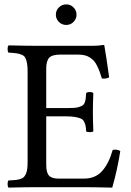

<svg xmlns="http://www.w3.org/2000/svg" viewBox="-20 -854 598 876"><path d="M190.9 -360.8H282.2Q304.2 -360.8 318.4 -361.8Q332.5 -362.8 342.8 -366.5Q353 -370.1 358.4 -374Q363.8 -377.9 366.9 -387.2Q370.1 -396.5 371.1 -404.8Q372.1 -413.1 373 -429.2Q377.9 -434.1 390.1 -434.1Q400.9 -434.1 405.8 -429.2Q403.8 -381.3 403.8 -342.8Q403.8 -306.6 405.8 -254.9Q401.9 -251 390.1 -251Q377 -251 373 -254.9Q372.1 -271.5 370.6 -279.5Q369.1 -287.6 364.3 -297.9Q359.4 -308.1 350.1 -312.5Q340.8 -316.9 324 -320.1Q307.1 -323.2 282.2 -323.2H190.9V-102.1Q190.9 -66.9 203.4 -53Q215.8 -39.1 247.1 -39.1H362.8Q415.5 -39.1 446.3 -74Q477.1 -108.9 494.1 -169.9Q513.7 -174.3 528.8 -165Q516.1 -82 492.2 2Q490.2 2 467.8 1.5Q445.3 1 415 0.5Q384.8 0 363.8 0H148.9Q93.3 0 19 2Q14.6 -2.4 14.6 -14.4Q14.6 -26.4 19 -30.8Q39.1 -31.7 50 -32.7Q61 -33.7 72.3 -37.1Q83.5 -40.5 88.9 -46.1Q94.2 -51.8 98.6 -61.8Q103 -71.8 104.5 -85.4Q106 -99.1 106 -120.1V-526.9Q106 -550.8 103.3 -565.4Q100.6 -580.1 95.7 -589.8Q90.8 -599.6 79.3 -604.2Q67.9 -608.9 55.2 -610.8Q42.5 -612.8 19 -613.8Q14.6 -618.2 14.6 -630.4Q14.6 -642.6 19 -647Q99.1 -645 148.9 -645H402.8Q429.2 -645 452.1 -648.9Q456.1 -648.9 456.1 -646Q457.5 -639.2 466.1 -584.2Q474.6 -529.3 478 -501Q462.4 -493.2 444.8 -496.1Q438.5 -516.6 434.1 -528.3Q429.7 -540 422.6 -554.4Q415.5 -568.8 408.2 -576.7Q400.9 -584.5 389.9 -591.8Q378.9 -599.1 364.7 -602.1Q350.6 -605 332 -605H256.8Q217.8 -605 204.3 -590.3Q190.9 -575.7 190.9 -541ZM248.8 -753.9Q234.9 -767.6 234.9 -787.1Q234.9 -806.6 248.8 -820.3Q262.7 -834 282.2 -834Q301.8 -834 315.4 -820.3Q329.1 -806.6 329.1 -787.1Q329.1 -767.6 315.4 -753.9Q301.8 -740.2 282.2 -740.2Q262.7 -740.2 248.8 -753.9Z"/></svg>

Font: Common Serif
Style: Regular
Weight: 400
Designer: Philipp H. Poll, Khaled Hosny
Foundry: Stefan Peev, Context Ltd.
Version: Version 1.026